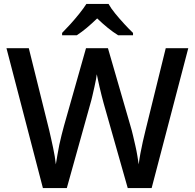

<svg xmlns="http://www.w3.org/2000/svg" viewBox="-20 -960 994 980"><path d="M941 -714 754 0H632L509 -433Q504 -451 498.5 -473Q493 -495 488 -516.5Q483 -538 479.5 -555Q476 -572 474 -581Q473 -572 470 -555Q467 -538 462 -516.5Q457 -495 452 -472.5Q447 -450 441 -430L321 0H199L13 -714H127L231 -296Q236 -275 241 -252Q246 -229 251 -206Q256 -183 259.5 -161.5Q263 -140 265 -121Q269 -143 273 -168.5Q277 -194 282.5 -220Q288 -246 294.5 -271.5Q301 -297 307 -319L419 -714H531L646 -317Q653 -294 659 -268Q665 -242 671 -216Q677 -190 681 -165.5Q685 -141 688 -121Q691 -146 696.5 -176Q702 -206 709 -237Q716 -268 723 -296L826 -714ZM534 -940Q546 -918 568.5 -890.5Q591 -863 615.5 -836.5Q640 -810 659 -792V-780H583Q557 -796 530 -818Q503 -840 476 -866Q449 -840 423.5 -818.5Q398 -797 372 -780H297V-792Q316 -811 339.5 -837Q363 -863 385 -890.5Q407 -918 421 -940Z"/></svg>

Font: Noto Sans Oriya Medium
Style: Regular
Weight: 500
Version: Version 2.003